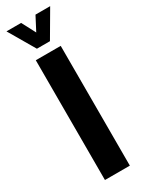

<svg xmlns="http://www.w3.org/2000/svg" viewBox="-209 -802 630 833"><g transform="rotate(-30 106.5 -386.0)"><path d="M45.1 0V-600H169.9V0ZM74.3 -640.9 -2.5 -772.1H70.9L107 -703.4L142.9 -772.1H216.4L139.6 -640.9Z"/></g></svg>

Font: Big Shoulders Display SC Thin
Style: Regular
Weight: 100
Designer: Patric King
Foundry: XO Type Co
Version: Version 2.002